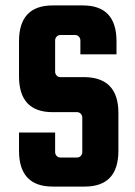

<svg xmlns="http://www.w3.org/2000/svg" viewBox="-20 -677 498 707"><path d="M409 -477H276V-528Q276 -536 270.5 -542Q265 -548 257 -548H202Q194 -548 188.5 -542Q183 -536 183 -528V-413Q183 -405 188.5 -399Q194 -393 202 -393H292Q416 -391 416 -261V-122Q416 10 292 10H174Q50 10 50 -122V-189H183V-117Q183 -109 188.5 -103Q194 -97 202 -97H264Q272 -97 277.5 -103Q283 -109 283 -117V-244Q283 -252 277.5 -258Q272 -264 264 -264H174Q50 -264 50 -396V-525Q50 -657 174 -657H285Q409 -657 409 -525Z"/></svg>

Font: Squada One
Style: Regular
Weight: 400
Designer: Joe Prince
Foundry: Joe Prince
Version: Version 1.001